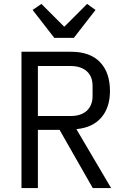

<svg xmlns="http://www.w3.org/2000/svg" viewBox="-20 -963 640 983"><path d="M174 0H90V-698H344Q441 -698 492 -645Q543 -592 543 -497Q543 -413 499 -361.5Q455 -310 372 -302H371L549 0H455L285 -298H174ZM342 -369Q377 -369 402 -381Q427 -393 440.5 -416Q454 -439 454 -471V-523Q454 -556 440.5 -578.5Q427 -601 402 -613Q377 -625 342 -625H174V-369ZM258 -769 147 -912 192 -943 309 -826 426 -943 469 -912 358 -769Z"/></svg>

Font: Lilex
Style: Regular
Weight: 400
Monospace: yes
Designer: Mike Abbink, Paul van der Laan, Pieter van Rosmalen, Mikhael Khrustik
Foundry: Mikhael Khrustik
Version: Version 2.510